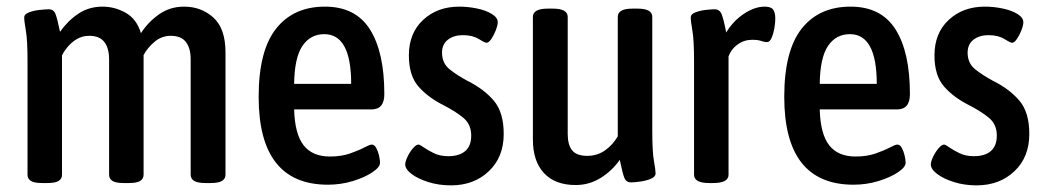

<svg xmlns="http://www.w3.org/2000/svg" viewBox="-20 -550 3152 579"><path d="M108 2Q83 2 73 -4.5Q63 -11 63 -23V-366Q63 -429 58 -457.5Q53 -486 53 -498Q53 -507 67 -512.5Q81 -518 99 -520Q117 -522 127 -522Q142 -522 147.5 -507.5Q153 -493 161 -454Q184 -487 216 -508.5Q248 -530 289 -530Q326 -530 359 -511.5Q392 -493 405 -450Q427 -484 460 -507Q493 -530 535 -530Q587 -530 623.5 -497Q660 -464 660 -392V-23Q660 -11 649.5 -4.5Q639 2 615 2H601Q576 2 565.5 -4.5Q555 -11 555 -23V-371Q555 -405 540.5 -423.5Q526 -442 495 -442Q467 -442 445.5 -423.5Q424 -405 413 -384Q413 -381 413 -375V-23Q413 -11 403 -4.5Q393 2 368 2H354Q329 2 319 -4.5Q309 -11 309 -23V-371Q309 -405 294.5 -423.5Q280 -442 249 -442Q228 -442 211.5 -432Q195 -422 183.5 -408Q172 -394 167 -383V-23Q167 -11 157 -4.5Q147 2 122 2Z M969 7Q760 7 760 -258Q760 -397 812.5 -463.5Q865 -530 960 -530Q1052 -530 1095.5 -461.5Q1139 -393 1139 -266Q1139 -220 1100 -220H867Q869 -146 895.5 -112Q922 -78 975 -78Q1009 -78 1035 -87Q1061 -96 1078 -105Q1095 -114 1101 -114Q1109 -114 1114.5 -104Q1120 -94 1123 -81Q1126 -68 1126 -59Q1126 -46 1103 -30.5Q1080 -15 1044 -4Q1008 7 969 7ZM867 -297H1039Q1039 -447 958 -447Q916 -447 892 -411.5Q868 -376 867 -297Z M1340 9Q1303 9 1271.5 -1Q1240 -11 1221 -25.5Q1202 -40 1202 -54Q1202 -63 1209 -77.5Q1216 -92 1225.5 -103Q1235 -114 1242 -114Q1246 -114 1258 -105.5Q1270 -97 1288.5 -88Q1307 -79 1332 -79Q1365 -79 1383 -94.5Q1401 -110 1401 -141Q1401 -175 1377.5 -194.5Q1354 -214 1317 -233Q1271 -256 1242 -289Q1213 -322 1213 -383Q1213 -450 1256 -490Q1299 -530 1365 -530Q1391 -530 1418 -524.5Q1445 -519 1463 -508Q1481 -497 1481 -483Q1481 -474 1475.5 -459.5Q1470 -445 1462 -433Q1454 -421 1447 -421Q1442 -421 1423.5 -432.5Q1405 -444 1376 -444Q1349 -444 1331 -430.5Q1313 -417 1313 -391Q1313 -359 1336.5 -340.5Q1360 -322 1390 -306Q1440 -281 1469.5 -246Q1499 -211 1499 -146Q1499 -76 1454 -33.5Q1409 9 1340 9Z M1716 8Q1654 8 1620.5 -28Q1587 -64 1587 -129V-499Q1587 -524 1632 -524H1647Q1692 -524 1692 -499V-146Q1692 -113 1705.5 -96.5Q1719 -80 1751 -80Q1781 -80 1804.5 -96.5Q1828 -113 1843 -139V-499Q1843 -524 1887 -524H1903Q1947 -524 1947 -499V-156Q1947 -93 1952 -65Q1957 -37 1957 -27Q1957 -17 1943 -11Q1929 -5 1911 -2.5Q1893 0 1883 0Q1868 0 1862.5 -14.5Q1857 -29 1849 -68Q1826 -35 1791.5 -13.5Q1757 8 1716 8Z M2119 2Q2073 2 2073 -23V-366Q2073 -429 2068 -457.5Q2063 -486 2063 -498Q2063 -507 2076.5 -512.5Q2090 -518 2107.5 -520Q2125 -522 2135 -522Q2150 -522 2156 -507.5Q2162 -493 2170 -452Q2191 -487 2223.5 -508.5Q2256 -530 2286 -530Q2305 -530 2311.5 -521Q2318 -512 2318 -494Q2318 -480 2315 -463.5Q2312 -447 2306.5 -435Q2301 -423 2293 -423Q2285 -423 2275.5 -426.5Q2266 -430 2248 -430Q2224 -430 2204.5 -416Q2185 -402 2177 -380V-23Q2177 2 2130 2Z M2554 7Q2345 7 2345 -258Q2345 -397 2397.5 -463.5Q2450 -530 2545 -530Q2637 -530 2680.5 -461.5Q2724 -393 2724 -266Q2724 -220 2685 -220H2452Q2454 -146 2480.5 -112Q2507 -78 2560 -78Q2594 -78 2620 -87Q2646 -96 2663 -105Q2680 -114 2686 -114Q2694 -114 2699.5 -104Q2705 -94 2708 -81Q2711 -68 2711 -59Q2711 -46 2688 -30.5Q2665 -15 2629 -4Q2593 7 2554 7ZM2452 -297H2624Q2624 -447 2543 -447Q2501 -447 2477 -411.5Q2453 -376 2452 -297Z M2925 9Q2888 9 2856.5 -1Q2825 -11 2806 -25.5Q2787 -40 2787 -54Q2787 -63 2794 -77.5Q2801 -92 2810.5 -103Q2820 -114 2827 -114Q2831 -114 2843 -105.5Q2855 -97 2873.5 -88Q2892 -79 2917 -79Q2950 -79 2968 -94.5Q2986 -110 2986 -141Q2986 -175 2962.5 -194.5Q2939 -214 2902 -233Q2856 -256 2827 -289Q2798 -322 2798 -383Q2798 -450 2841 -490Q2884 -530 2950 -530Q2976 -530 3003 -524.5Q3030 -519 3048 -508Q3066 -497 3066 -483Q3066 -474 3060.5 -459.5Q3055 -445 3047 -433Q3039 -421 3032 -421Q3027 -421 3008.5 -432.5Q2990 -444 2961 -444Q2934 -444 2916 -430.5Q2898 -417 2898 -391Q2898 -359 2921.5 -340.5Q2945 -322 2975 -306Q3025 -281 3054.5 -246Q3084 -211 3084 -146Q3084 -76 3039 -33.5Q2994 9 2925 9Z"/></svg>

Font: Asap Condensed Medium
Style: Regular
Weight: 500
Width: 3
Designer: Pablo Cosgaya
Foundry: Omnibus-Type
Version: Version 3.001; ttfautohint (v1.8.4.7-5d5b)